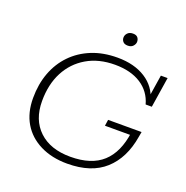

<svg xmlns="http://www.w3.org/2000/svg" viewBox="-133 -860 959 992"><g transform="rotate(20 347.0 -364.0)"><path d="M341 10Q256 10 192 -22Q128 -54 94 -111.5Q60 -169 60 -249Q60 -325 83.5 -388Q107 -451 151.5 -497Q196 -543 258.5 -568.5Q321 -594 400 -594Q492 -594 554 -554.5Q616 -515 634 -445L620 -449L641 -583H678L652 -416H618Q600 -482 543.5 -518.5Q487 -555 400 -555Q311 -555 245.5 -516.5Q180 -478 144.5 -410Q109 -342 109 -250Q109 -147 171.5 -88Q234 -29 344 -29Q459 -29 521 -85.5Q583 -142 598 -255L613 -241H458L463 -275H647L642 -247Q622 -125 547.5 -57.5Q473 10 341 10ZM427 -670Q409 -670 400.5 -679.5Q392 -689 392 -702Q392 -716 402.5 -727Q413 -738 432 -738Q450 -738 458 -728.5Q466 -719 466 -705Q466 -693 456 -681.5Q446 -670 427 -670Z"/></g></svg>

Font: Rokkitt SemiBold ExtraLight
Style: Italic
Weight: 250
Italic angle: -9°
Version: Version 3.103